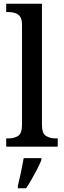

<svg xmlns="http://www.w3.org/2000/svg" viewBox="-20 -780 340 1021"><path d="M13 0V-44H25Q56 -44 76.5 -57.5Q97 -71 97 -117V-649Q97 -678 86.5 -692Q76 -706 59.5 -711Q43 -716 25 -716H13V-760H203V-117Q203 -71 224 -57.5Q245 -44 276 -44H287V0ZM75 208Q83 176 91.5 136Q100 96 106 61H200V71Q192 92 178 119Q164 146 148.5 173Q133 200 119 221H75Z"/></svg>

Font: Noto Serif Georgian SemiCondensed Medium
Style: Regular
Weight: 500
Width: 4
Designer: Monotype Design Team, Akaki Razmadze
Foundry: Google LLC
Version: Version 2.003; ttfautohint (v1.8.4.7-5d5b)